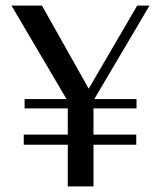

<svg xmlns="http://www.w3.org/2000/svg" viewBox="-20 -666 575 686"><path d="M222.2 0V-148.9H64.9V-185.1H222.2V-278.8H67.9V-312H217.8L21 -646H129.9L296.9 -349.1L470.2 -646H514.2L316.9 -312H467.8V-278.8H314V-185.1H466.8V-148.9H314V0Z"/></svg>

Font: Wesal
Style: Regular
Weight: 300
Designer: Ahmed zaza
Foundry: Ahmed zaza
Version: Version 2.01